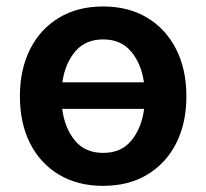

<svg xmlns="http://www.w3.org/2000/svg" viewBox="-20 -573 648 603"><path d="M303.7 10.7Q224.1 10.7 165.3 -24.4Q106.4 -59.6 74.5 -122.8Q42.5 -186 42.5 -270.5Q42.5 -355 74.5 -418.5Q106.4 -481.9 165.3 -517.3Q224.1 -552.7 303.7 -552.7Q383.8 -552.7 442.4 -517.3Q501 -481.9 533.2 -418.5Q565.4 -355 565.4 -270.5Q565.4 -186 533.2 -122.8Q501 -59.6 442.4 -24.4Q383.8 10.7 303.7 10.7ZM304.2 -92.8Q360.8 -92.8 392.8 -131.8Q424.8 -170.9 432.6 -231H175.3Q183.1 -170.9 215.1 -131.8Q247.1 -92.8 304.2 -92.8ZM175.8 -314.5H432.1Q423.8 -373 391.8 -411.1Q359.9 -449.2 304.2 -449.2Q248 -449.2 216.1 -411.1Q184.1 -373 175.8 -314.5Z"/></svg>

Font: Inter Semi Bold
Style: Regular
Weight: 600
Designer: Rasmus Andersson
Foundry: rsms
Version: Version 4.000;git-e0f93cc